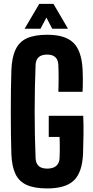

<svg xmlns="http://www.w3.org/2000/svg" viewBox="-20 -994 497 1022"><path d="M231.5 9Q163.5 9 122.2 -9.5Q81 -28 62 -68.5Q43 -109 40.5 -174.5Q39 -223 38.2 -280.5Q37.5 -338 37.5 -397.8Q37.5 -457.5 38.2 -514.5Q39 -571.5 40.5 -619Q43 -688 62.8 -730Q82.5 -772 123.5 -790.5Q164.5 -809 231.5 -809Q326.5 -809 370.2 -766.8Q414 -724.5 419.5 -626.5Q421 -599.5 421 -566.2Q421 -533 419.5 -505.5H290.5Q292 -537 292 -578Q292 -619 290.5 -650Q289 -676.5 274 -690Q259 -703.5 231.5 -703.5Q201.5 -703.5 186.2 -690Q171 -676.5 169.5 -650Q167 -592.5 165.8 -529Q164.5 -465.5 164.5 -400.2Q164.5 -335 165.8 -271.8Q167 -208.5 169.5 -151Q171 -124 186.2 -110.2Q201.5 -96.5 231.5 -96.5Q261.5 -96.5 278.5 -110.2Q295.5 -124 297 -151Q298 -166.5 298.2 -187.2Q298.5 -208 298.2 -229Q298 -250 297 -265H239.5V-377.5H423Q425 -334 424.5 -280.2Q424 -226.5 422 -174.5Q417.5 -76 373.2 -33.5Q329 9 231.5 9ZM111 -841 189 -973.5H264.5L342 -841H258L227 -900.5L195.5 -841Z"/></svg>

Font: Big Shoulders Display Thin ExtraBold
Style: Regular
Weight: 800
Version: Version 2.002